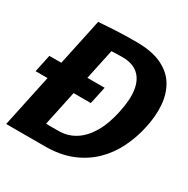

<svg xmlns="http://www.w3.org/2000/svg" viewBox="-154 -815 935 953"><g transform="rotate(30 313.0 -338.0)"><path d="M4.3 0 146.3 -667Q146.3 -667 172.3 -669Q198.3 -671 246.5 -673.5Q294.7 -676 360 -676Q451 -676 507.7 -648.5Q564.3 -621 592.2 -573.5Q620 -526 624.3 -465Q628.7 -404 613.7 -336Q599.7 -269 569.8 -208Q540 -147 492.7 -100.5Q445.3 -54 379.2 -27Q313 0 226 0ZM175 -100Q175 -100 187.5 -100Q200 -100 216.8 -100Q233.7 -100 247 -100Q298.3 -100 340.8 -126.5Q383.3 -153 414.5 -205.5Q445.7 -258 461.7 -336Q478.7 -415 469.7 -468Q460.7 -521 427.7 -548.5Q394.7 -576 338.3 -576Q307 -576 291.5 -575Q276 -574 276 -574ZM-0.3 -300 21 -400H337.7L316.3 -300Z"/></g></svg>

Font: Epunda Sans Light
Style: Italic
Weight: 300
Italic angle: -12.0243°
Designer: Simon Atzbach
Foundry: typofactur
Version: Version 2.204